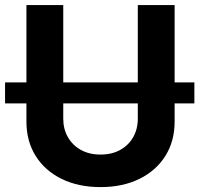

<svg xmlns="http://www.w3.org/2000/svg" viewBox="-25 -748 807 778"><path d="M762.6 -414V-329H-4.5V-414ZM382.3 10.1Q292.2 10.1 224.5 -23.2Q156.9 -56.5 119.5 -116.2Q82.1 -176 82.1 -255.2V-727.5H231.3V-267.5Q231.3 -225 250.1 -192.2Q269 -159.3 302.8 -140.5Q336.7 -121.7 382.3 -121.7Q428.2 -121.7 462.1 -140.5Q496 -159.3 514.7 -192.2Q533.4 -225 533.4 -267.5V-727.5H682.6V-255.2Q682.6 -176 645.1 -116.2Q607.6 -56.5 540 -23.2Q472.5 10.1 382.3 10.1Z"/></svg>

Font: Inter Variable LoSnoCo
Style: Regular
Weight: 400
Designer: Rasmus Andersson
Foundry: rsms
Version: Version 4.000;git-a52131595; featfreeze: case,dlig,ss01,ss02